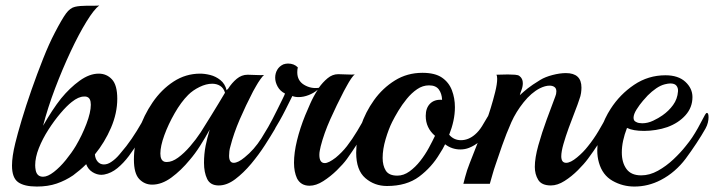

<svg xmlns="http://www.w3.org/2000/svg" viewBox="-20 -674 2618 704"><path d="M115 10Q69 10 46.5 -6Q24 -22 24 -67Q24 -100 36 -149Q44 -182 59.5 -234Q75 -286 95.5 -344.5Q116 -403 138 -458.5Q160 -514 181 -554Q207 -604 222 -624.5Q237 -645 255 -649Q263 -651 274.5 -652Q286 -653 298 -653Q309 -653 324.5 -653Q340 -653 344 -654Q325 -640 297 -594.5Q269 -549 239 -485Q209 -421 182 -350Q155 -279 138 -213Q154 -241 171 -267Q188 -293 204 -313Q236 -352 272 -378Q308 -404 342 -404Q371 -404 390.5 -383Q410 -362 410 -312Q410 -259 387 -205.5Q364 -152 328 -108Q329 -92 338 -81.5Q347 -71 361 -71Q375 -71 389 -81Q404 -91 417.5 -107Q431 -123 443 -138Q463 -164 481.5 -194Q500 -224 513 -249Q518 -257 520 -257Q526 -257 526 -240Q526 -232 523.5 -222Q521 -212 516 -202Q504 -182 488 -155Q472 -128 452.5 -102Q433 -76 410.5 -57.5Q388 -39 362 -34Q360 -34 357 -33.5Q354 -33 352 -33Q335 -33 319 -43Q303 -53 296 -72Q284 -60 272 -50Q260 -40 248 -31Q220 -12 188 -1Q156 10 115 10ZM138 -26Q155 -26 177.5 -43.5Q200 -61 221.5 -87.5Q243 -114 258 -139Q281 -178 297 -220Q313 -262 313 -290Q313 -315 298 -319Q296 -320 293 -320Q290 -320 288 -320Q268 -320 243 -300Q225 -286 202 -259Q179 -232 157.5 -198.5Q136 -165 122.5 -131Q109 -97 109 -68Q109 -64 109.5 -59Q110 -54 111 -49Q116 -26 138 -26Z M782 6Q751 6 739.5 -18Q728 -42 728 -77Q728 -109 734 -140Q737 -154 740.5 -168.5Q744 -183 749 -199Q732 -168 713.5 -139Q695 -110 676 -88Q644 -49 608.5 -23Q573 3 538 3Q510 3 490.5 -17.5Q471 -38 471 -89Q471 -141 489 -196Q507 -251 539.5 -298.5Q572 -346 616.5 -375Q661 -404 714 -404Q731 -404 751 -399Q771 -394 788 -380.5Q805 -367 811 -343Q812 -345 813.5 -346Q815 -347 816 -348Q830 -370 848 -385Q866 -400 888 -400Q899 -400 919 -399Q939 -398 948 -399Q943 -395 934.5 -383Q926 -371 919 -358.5Q912 -346 908 -339Q881 -287 859 -236Q837 -185 825 -138Q822 -128 821 -119.5Q820 -111 820 -103Q820 -77 837 -77Q853 -77 877 -97Q912 -125 938.5 -167Q965 -209 985 -248Q989 -255 992 -255Q998 -255 998 -238Q998 -230 995.5 -220Q993 -210 988 -201Q974 -177 951.5 -142Q929 -107 901 -73.5Q873 -40 842.5 -17Q812 6 782 6ZM583 -81Q586 -80 592 -80Q611 -80 633 -96Q655 -112 677 -137.5Q699 -163 716 -189Q760 -259 781 -294Q802 -329 805 -334Q800 -351 787.5 -359Q775 -367 758 -367Q736 -367 711.5 -355Q687 -343 670 -326Q644 -300 620.5 -259Q597 -218 582.5 -178Q568 -138 568 -111Q568 -86 583 -81Z M1115 7Q1083 7 1069 -20Q1058 -44 1058 -77Q1058 -114 1069 -159Q1080 -204 1099 -251Q1106 -268 1117.5 -294Q1129 -320 1145 -345Q1131 -333 1112 -325.5Q1093 -318 1075 -318Q1061 -318 1052 -322Q1044 -306 1026 -270Q1008 -234 978 -185Q975 -180 972.5 -185.5Q970 -191 970 -201Q970 -209 972 -218Q974 -227 978 -235Q988 -254 998 -274.5Q1008 -295 1016 -311Q1024 -327 1025 -331Q1007 -340 998 -356.5Q989 -373 989 -389Q989 -405 996.5 -418Q1004 -431 1019 -438Q1028 -441 1036 -441Q1058 -441 1072 -427Q1071 -423 1070.5 -418.5Q1070 -414 1070 -409Q1070 -378 1095 -363Q1120 -348 1149 -352Q1163 -372 1181 -387Q1199 -402 1220 -402Q1231 -402 1251.5 -401Q1272 -400 1281 -401Q1275 -397 1267 -385Q1259 -373 1252 -360Q1245 -347 1241 -340Q1214 -288 1191 -236.5Q1168 -185 1156 -138Q1154 -129 1152.5 -121.5Q1151 -114 1151 -106Q1151 -76 1171 -76Q1185 -76 1211 -96Q1234 -115 1252 -138Q1272 -164 1290 -194Q1308 -224 1321 -249Q1326 -257 1328 -257Q1334 -257 1334 -239Q1334 -232 1332 -222Q1330 -212 1325 -203Q1310 -178 1291 -148.5Q1272 -119 1252 -91Q1239 -73 1215.5 -50Q1192 -27 1165.5 -10Q1139 7 1115 7Z M1399 8Q1353 8 1319.5 -21Q1286 -50 1286 -114Q1286 -161 1303 -212Q1320 -263 1351.5 -307Q1383 -351 1428 -379Q1473 -407 1529 -407Q1575 -407 1600.5 -389.5Q1626 -372 1637 -343Q1648 -314 1648 -281Q1648 -256 1642.5 -230.5Q1637 -205 1627 -180Q1644 -160 1670 -160Q1698 -160 1722 -181Q1736 -193 1747.5 -211.5Q1759 -230 1768 -246Q1771 -252 1775 -252Q1780 -252 1780 -238Q1780 -229 1777.5 -217Q1775 -205 1767 -193Q1752 -167 1736 -153.5Q1720 -140 1700 -132Q1685 -126 1668 -126Q1637 -126 1612 -145Q1604 -128 1592 -110Q1563 -61 1517 -26.5Q1471 8 1399 8ZM1437 -30Q1460 -30 1481.5 -45.5Q1503 -61 1521 -84Q1539 -107 1552.5 -132Q1566 -157 1575 -176Q1541 -205 1541 -249Q1541 -278 1557 -294Q1573 -310 1601 -308Q1600 -331 1589 -346Q1578 -361 1553 -361Q1530 -361 1509.5 -347Q1489 -333 1471.5 -311.5Q1454 -290 1440.5 -267.5Q1427 -245 1418 -227Q1405 -201 1394 -164Q1383 -127 1383 -95Q1383 -67 1394.5 -48.5Q1406 -30 1437 -30Z M2000 6Q1966 6 1953.5 -14.5Q1941 -35 1941 -62Q1941 -95 1954 -141.5Q1967 -188 1984.5 -235.5Q2002 -283 2016 -320Q2020 -329 2020 -339Q2020 -350 2013 -355Q2006 -360 1995 -360Q1979 -360 1959 -350Q1928 -334 1900 -299Q1872 -264 1855 -226Q1836 -183 1821 -140Q1806 -97 1797 -70Q1791 -53 1786 -35Q1781 -17 1776 0H1679Q1679 0 1685.5 -25Q1692 -50 1702 -75Q1719 -119 1736.5 -163Q1754 -207 1767 -241Q1771 -251 1779.5 -278.5Q1788 -306 1795.5 -336Q1803 -366 1803 -385Q1803 -396 1800 -400Q1809 -400 1820.5 -400.5Q1832 -401 1842 -401Q1856 -401 1868.5 -400Q1881 -399 1885 -395Q1897 -386 1897 -369Q1897 -357 1892.5 -345Q1888 -333 1886 -325Q1900 -338 1915 -350Q1930 -362 1961 -381Q1979 -392 2006 -399Q2033 -406 2055 -406Q2112 -406 2112 -353Q2112 -344 2110.5 -333Q2109 -322 2104 -309Q2099 -293 2088 -265Q2077 -237 2065.5 -205.5Q2054 -174 2046 -146Q2038 -118 2038 -101Q2038 -77 2056 -77Q2072 -77 2096 -97Q2119 -116 2136 -138Q2157 -164 2174.5 -193.5Q2192 -223 2205 -248Q2210 -256 2212 -256Q2218 -256 2218 -239Q2218 -231 2215.5 -220.5Q2213 -210 2208 -201Q2194 -177 2175 -148Q2156 -119 2136 -92Q2122 -73 2099 -50Q2076 -27 2050 -10.5Q2024 6 2000 6Z M2403 -14Q2357 10 2306 10Q2263 10 2226 -11Q2189 -32 2176 -78Q2170 -99 2170 -122Q2170 -160 2183.5 -200.5Q2197 -241 2219 -275Q2253 -328 2305 -363Q2357 -398 2420 -398Q2467 -398 2493 -374Q2519 -350 2519 -318Q2519 -280 2493.5 -251.5Q2468 -223 2427 -208Q2407 -201 2384.5 -197.5Q2362 -194 2342 -194Q2301 -194 2279 -205Q2260 -156 2260 -115Q2260 -78 2277 -54.5Q2294 -31 2331 -31Q2362 -31 2392.5 -48Q2423 -65 2449.5 -90Q2476 -115 2494 -138Q2508 -155 2518 -170Q2528 -185 2539 -204.5Q2550 -224 2565 -253Q2569 -260 2572 -260Q2578 -260 2578 -244Q2578 -235 2575.5 -224.5Q2573 -214 2567 -203Q2553 -178 2533.5 -148.5Q2514 -119 2494 -92Q2476 -68 2453 -48Q2430 -28 2403 -14ZM2312 -227Q2317 -224 2323 -223Q2329 -222 2335 -222Q2355 -222 2375 -231.5Q2395 -241 2409 -251Q2432 -267 2448 -289Q2464 -311 2466 -339Q2467 -351 2460.5 -359.5Q2454 -368 2438 -368Q2430 -368 2418 -365Q2402 -361 2386 -350Q2370 -339 2355 -324Q2350 -319 2337.5 -304.5Q2325 -290 2314 -272.5Q2303 -255 2303 -242Q2303 -231 2312 -227Z"/></svg>

Font: Playball
Style: Regular
Weight: 400
Designer: Robert E. Leuschke
Foundry: Robert E. Leuschke
Version: Version 1.010